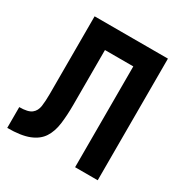

<svg xmlns="http://www.w3.org/2000/svg" viewBox="-161 -820 909 948"><g transform="rotate(30 293.0 -346.5)"><path d="M9.8 -0.5V-119.1Q59.1 -119.1 79.3 -135Q99.6 -150.9 103.8 -180.7Q107.9 -210.4 107.9 -251Q107.9 -256.3 107.9 -259.3V-693.4H525.9V0H397V-574.7H235.4V-262.7Q235.4 -202.1 229 -153.6Q222.7 -105 200.7 -70.8Q178.7 -36.6 133.3 -18.6Q87.9 -0.5 9.8 -0.5Z"/></g></svg>

Font: CaskaydiaMono NF
Style: Bold
Weight: 700
Designer: Aaron Bell
Foundry: Saja Typeworks
Version: Version 2111.001; ttfautohint (v1.8.4);Nerd Fonts 3.1.1